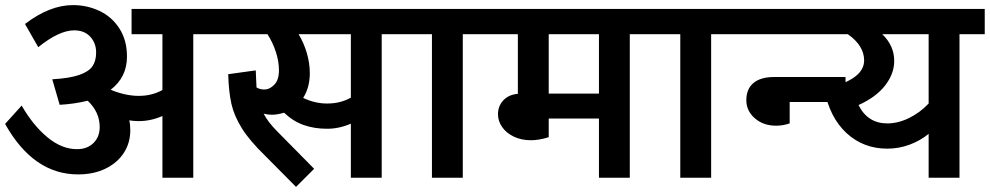

<svg xmlns="http://www.w3.org/2000/svg" viewBox="-20 -697 3882 753"><path d="M837 -563H738V0H617V-242Q571 -222 524 -222Q505 -222 487 -225Q491 -209 491 -186Q491 -137 466 -98Q441 -59 394.5 -36Q348 -13 286 -13Q111 -13 0 -211L65 -283Q109 -206 165.5 -159Q222 -112 282 -112Q322 -112 346.5 -136Q371 -160 371 -199Q371 -257 324 -302Q271 -289 214 -286L185 -386Q253 -390 290.5 -403Q328 -416 342.5 -437Q357 -458 357 -491Q357 -528 334 -553Q311 -578 271 -578Q212 -578 130 -512L78 -603Q175 -677 266 -677Q322 -677 370.5 -654Q419 -631 448.5 -585Q478 -539 478 -475Q478 -394 414 -345Q472 -321 524 -321Q576 -321 617 -344V-563H496V-662H837Z M1576 -563H1477V0H1356V-212Q1310 -192 1263 -192Q1213 -192 1171.5 -206.5Q1130 -221 1094 -255Q1068 -247 1046 -247Q1032 -247 1014 -251Q1031 -218 1068 -181L1212 -35L1141 36L1021 -85Q959 -145 928.5 -194Q898 -243 887.5 -290Q877 -337 875 -406L983 -421L986 -354Q1000 -346 1016 -346Q1038 -346 1056 -365Q1074 -384 1074 -421Q1074 -456 1062 -493Q1050 -530 1029 -563H817V-662H1576ZM1356 -563H1151Q1172 -528 1183.5 -488.5Q1195 -449 1195 -410Q1195 -354 1169 -313Q1215 -291 1263 -291Q1315 -291 1356 -314Z M1894 -563H1795V0H1674V-563H1555V-662H1894Z M2549 -563H2450V0H2329V-232H2132V-159Q2094 -147 2062 -147Q2025 -147 1995.5 -161Q1966 -175 1949.5 -198.5Q1933 -222 1933 -249Q1933 -281 1954 -303.5Q1975 -326 2011 -329V-563H1874V-662H2549ZM2329 -563H2132V-330H2329Z M2868 -563H2769V0H2648V-563H2529V-662H2868Z M3198 -563H2848V-662H3198ZM3296 -297H3077V-213Q3050 -204 3024 -204Q2974 -204 2940.5 -233Q2907 -262 2907 -304Q2907 -348 2935 -371.5Q2963 -395 3017 -395H3296Z M3842 -563H3743V0H3622V-172Q3589 -145 3547 -129.5Q3505 -114 3460 -114Q3366 -114 3300 -175Q3234 -236 3213 -345Q3297 -369 3333 -396Q3369 -423 3369 -460Q3369 -518 3305 -563H3178V-662H3842ZM3622 -563H3440Q3487 -518 3487 -458Q3487 -408 3451.5 -362Q3416 -316 3347 -285Q3383 -213 3460 -213Q3502 -213 3545 -234Q3588 -255 3622 -291Z"/></svg>

Font: MartelSansBold
Style: Bold
Weight: 700
Designer: Dan Reynolds and Mathieu Réguer
Foundry: Dan Reynolds and Mathieu Réguer
Version: Version 1.002; ttfautohint (v1.1) -l 5 -r 5 -G 72 -x 0 -D la